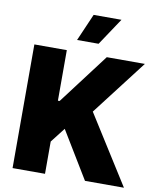

<svg xmlns="http://www.w3.org/2000/svg" viewBox="-99 -1005 887 1081"><g transform="rotate(10 345.0 -464.5)"><path d="M47.9 -707H233.4V-418H243.2L461.9 -707H679.7L437.5 -391.6L684.6 0H461.9L298.8 -268.6L233.4 -184.6V0H47.9ZM347.7 -928.7H506.8L403.3 -773.4H280.3Z"/></g></svg>

Font: Pretendard Std Black
Style: Regular
Weight: 900
Designer: Base glyphs from Inter by Rasmus Andersson; Hangeul glyphs from Noto Sans CJK(Source Han Sans) by Jang Soo-young and Kan
Foundry: Kil Hyung-jin
Version: Version 1.309